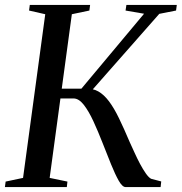

<svg xmlns="http://www.w3.org/2000/svg" viewBox="-27 -763 741 783"><path d="M485.5 0Q472 0 457.2 -26Q442.5 -52 425.8 -93.2Q409 -134.5 391 -180.8Q373 -227 354 -268.2Q335 -309.5 314.8 -335.5Q294.5 -361.5 273 -361.5H180L184.5 -401.5H305L560.5 -707L485 -720L488.5 -743H694L691 -720L622.5 -706.5L323.5 -367V-400.5Q351.5 -403 374.2 -390Q397 -377 417.5 -349.8Q438 -322.5 458.2 -280.8Q478.5 -239 502 -183.5Q511 -164 521.8 -140.2Q532.5 -116.5 544.2 -94.5Q556 -72.5 567.5 -56Q579 -39.5 589 -34L630.5 -23L628 0ZM-7 0 -4 -22.5 67 -37.5 157.5 -705 91.5 -720 94.5 -743H340.5L337.5 -720L266 -705L175.5 -37.5L248 -22.5L245.5 0Z"/></svg>

Font: Merriweather 120pt
Style: Italic
Weight: 400
Italic angle: -7.8°
Version: Version 2.101